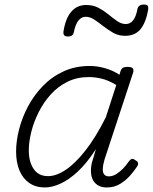

<svg xmlns="http://www.w3.org/2000/svg" viewBox="-20 -810 674 847"><path d="M178 17Q138 17 109.5 -2.5Q81 -22 66 -57.5Q51 -93 51 -142Q51 -187 64 -238.5Q77 -290 103 -339.5Q129 -389 168.5 -430Q208 -471 260 -495Q312 -519 376 -519Q409 -519 444 -509Q479 -499 507 -480L512 -497Q516 -508 523 -511.5Q530 -515 543 -515Q561 -515 566 -508Q571 -501 567 -489L441 -106Q434 -82 433.5 -65Q433 -48 440 -40Q447 -32 460 -32Q477 -32 493 -42Q509 -52 523.5 -67Q538 -82 549 -99Q554 -106 560.5 -108.5Q567 -111 576 -104Q588 -98 589 -90.5Q590 -83 585 -76Q573 -57 554 -35.5Q535 -14 509.5 1.5Q484 17 451 17Q429 17 414 8.5Q399 0 391 -14Q383 -28 381.5 -47.5Q380 -67 385 -91Q389 -106 394 -121Q399 -136 403 -152Q363 -90 323 -53Q283 -16 246 0.5Q209 17 178 17ZM107 -146Q107 -112 117 -86.5Q127 -61 145 -47Q163 -33 192 -33Q229 -33 271 -61.5Q313 -90 358 -147.5Q403 -205 447 -293L493 -435Q458 -456 428.5 -463Q399 -470 371 -470Q319 -470 277 -449Q235 -428 203.5 -393Q172 -358 150.5 -315Q129 -272 118 -228Q107 -184 107 -146ZM279 -649Q257 -649 260 -671Q269 -729 294.5 -758.5Q320 -788 360 -788Q391 -788 414.5 -775.5Q438 -763 457.5 -747Q477 -731 496 -717.5Q515 -704 535 -704Q554 -704 567 -720Q580 -736 586 -769Q590 -790 615 -790Q627 -790 631 -785.5Q635 -781 634 -769Q624 -711 600 -681.5Q576 -652 532 -652Q502 -652 479 -665.5Q456 -679 436 -694.5Q416 -710 397 -723Q378 -736 357 -736Q340 -736 326.5 -720Q313 -704 306 -669Q304 -659 298 -654Q292 -649 279 -649Z"/></svg>

Font: Playwrite CU ExtraLight
Style: Regular
Weight: 250
Designer: Veronika Burian, José Scaglione
Foundry: TypeTogether
Version: Version 1.002